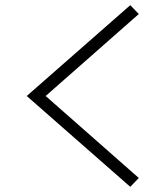

<svg xmlns="http://www.w3.org/2000/svg" viewBox="-20 -770 640 740"><path d="M482 -50 83 -400 482 -750 515 -716 156 -400 515 -84Z"/></svg>

Font: Victor Mono Thin
Style: Regular
Weight: 100
Monospace: yes
Designer: Rune Bjørnerås
Version: Version 1.561;gftools[0.9.30]